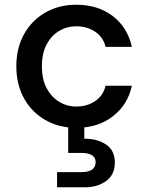

<svg xmlns="http://www.w3.org/2000/svg" viewBox="-20 -528 625 811"><path d="M302 12Q229 12 171.5 -21Q114 -54 81.5 -112.5Q49 -171 49 -248Q49 -325 81.5 -383.5Q114 -442 171.5 -475Q229 -508 302 -508Q394 -508 456.5 -460Q519 -412 537 -330H426Q416 -371 382 -394Q348 -417 302 -417Q263 -417 230 -397.5Q197 -378 177 -340.5Q157 -303 157 -248Q157 -193 177 -155.5Q197 -118 230 -98Q263 -78 302 -78Q348 -78 382 -101Q416 -124 426 -166H537Q520 -86 457 -37Q394 12 302 12ZM221 263V199H323Q384 199 384 157Q384 118 323 118H268V-5H336V58Q338 58 340 58Q391 58 428 82.5Q465 107 465 159Q465 210 428.5 236.5Q392 263 340 263Z"/></svg>

Font: Firefly Display Medium
Style: Regular
Weight: 500
Designer: Colophon Foundry, Jonny Pinhorn
Foundry: Colophon Foundry
Version: Version 1.200; ttfautohint (v1.8.3)